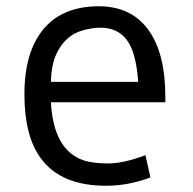

<svg xmlns="http://www.w3.org/2000/svg" viewBox="-20 -592 624 622"><path d="M467.3 -17.1Q395.5 9.8 323.7 9.8Q177.2 9.8 112.3 -79.1Q59.1 -150.9 59.1 -286.6Q59.1 -422.4 119.9 -496.6Q180.7 -570.8 298.8 -571.8Q409.2 -571.8 464.8 -489.3Q515.6 -414.6 515.6 -278.3V-260.7H145Q153.3 -105 251.5 -72.3Q281.7 -62.5 330.8 -62.5Q379.9 -62.5 451.2 -89.4ZM427.7 -326.7Q421.9 -411.1 397.5 -452.6Q355 -522.5 250 -494.1Q191.9 -479 163.1 -418Q146 -381.8 145 -326.7Z"/></svg>

Font: Duru Sans
Style: Regular
Weight: 400
Designer: Onur Yazõcõgil
Foundry: Onur Yazõcõgil
Version: Version 1.002